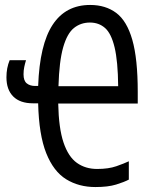

<svg xmlns="http://www.w3.org/2000/svg" viewBox="-20 -744 603 775"><path d="M113 -327Q61 -327 33.5 -354.5Q6 -382 6 -432Q6 -470 19 -501H85Q81 -488 78 -474Q75 -460 75 -444Q75 -418 88 -407.5Q101 -397 122 -397H134Q140 -564 192.5 -644Q245 -724 344 -724Q406 -724 449 -692Q492 -660 514 -583.5Q536 -507 536 -373V-326H215Q217 -226 236.5 -168.5Q256 -111 290.5 -86.5Q325 -62 372 -62Q418 -62 449.5 -73Q481 -84 500 -93V-19Q481 -9 448.5 1Q416 11 365 11Q298 11 247 -20.5Q196 -52 166.5 -126Q137 -200 134 -327ZM457 -396Q456 -497 442.5 -553Q429 -609 404 -631Q379 -653 343 -653Q306 -653 278.5 -631Q251 -609 235 -553Q219 -497 216 -396Z"/></svg>

Font: Noto Sans Mono SemiCondensed
Style: Regular
Weight: 400
Width: 4
Designer: Monotype Design Team
Foundry: Monotype Imaging Inc.
Version: Version 2.014